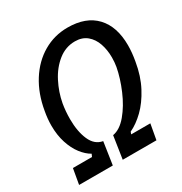

<svg xmlns="http://www.w3.org/2000/svg" viewBox="-170 -860 940 989"><g transform="rotate(-30 300.0 -366.0)"><path d="M32.5 -91.5H146L153 -107Q124.5 -123 100 -154.8Q75.5 -186.5 60.5 -232.8Q45.5 -279 45.5 -336Q45.5 -376 53.5 -419Q69.5 -513.5 114.2 -584.2Q159 -655 225 -693.5Q291 -732 369.5 -732Q478.5 -732 536.5 -670.5Q594.5 -609 594.5 -497.5Q594.5 -454 585.5 -404.5Q572.5 -326 540.2 -265Q508 -204 467 -164.2Q426 -124.5 384 -105L379 -91.5H493L476.5 0H276L296.5 -134.5Q340 -142 379.5 -189.2Q419 -236.5 447.2 -302.8Q475.5 -369 487 -430.5Q491.5 -457 491.5 -484.5Q491.5 -529.5 478.5 -567.2Q465.5 -605 437.8 -628.2Q410 -651.5 367 -651.5Q311.5 -651.5 266.5 -615.5Q221.5 -579.5 192.8 -523.2Q164 -467 153 -407Q145.5 -363.5 145.5 -317Q145.5 -243.5 167.8 -192.5Q190 -141.5 237 -133.5L217 0H16.5Z"/></g></svg>

Font: JuliaMono Medium
Style: Italic
Weight: 500
Italic angle: -9°
Monospace: yes
Designer: cormullion
Foundry: corm
Version: Version 0.054; ttfautohint (v1.8.4)